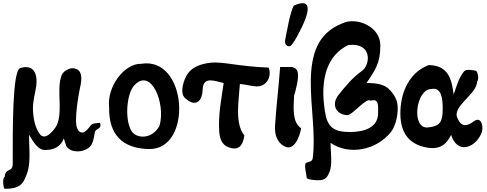

<svg xmlns="http://www.w3.org/2000/svg" viewBox="-51 -930 3060 1207"><path d="M132 -83C160 -34 189 13 232 13C282 13 330 -4 350 -60L365 -13C395 38 486 28 519 -13C537 -38 538 -63 545 -96C550 -128 591 -112 578 -158C559 -155 531 -157 520 -142C508 -128 496 -109 478 -100C460 -90 441 -104 436 -120C411 -160 445 -346 450 -369C458 -402 469 -455 448 -482C414 -522 348 -492 335 -453C303 -364 346 -231 306 -143C296 -122 234 -36 198 -89C169 -130 158 -183 156 -246C156 -298 170 -343 177 -390C186 -467 161 -528 76 -502C26 -487 29 -107 29 99C29 157 -18 122 -21 181C-37 188 -31 245 -23 257C80 257 98 224 124 145C143 76 130 -18 132 -83Z M793 -393C899 -509 992 -279 952 -140C904 -50 807 -60 778 -103C731 -173 744 -341 793 -393ZM837 -529C730 -532 620 -384 635 -255C632 -86 717 4 886 7C1162 12 1129 -577 837 -529Z M1275 -536C1215 -529 1162 -512 1130 -468C1107 -438 1072 -343 1116 -310C1140 -290 1167 -274 1194 -291C1213 -304 1222 -335 1223 -368C1226 -457 1308 -417 1355 -408C1342 -314 1320 -209 1327 -105C1331 -45 1351 -9 1407 2C1462 12 1479 -34 1485 -79C1423 -154 1451 -301 1457 -402C1490 -400 1524 -389 1559 -387C1628 -383 1659 -454 1638 -505C1450 -512 1347 -544 1275 -536Z M1796 -895C1772 -852 1752 -730 1741 -675C1737 -653 1755 -634 1773 -640C1785 -644 1816 -699 1822 -711C1903 -862 1913 -946 1796 -895ZM1710 -509C1701 -379 1686 -269 1678 -138C1675 -78 1693 -34 1737 -10C1800 23 1834 -75 1842 -124C1787 -159 1793 -246 1798 -330C1808 -360 1830 -443 1820 -478C1816 -494 1805 -504 1785 -509Z M2326 -219C2326 -126 2235 -100 2148 -100C2043 -100 2006 -135 1992 -228C1958 -439 2008 -584 2139 -647C2292 -664 2278 -521 2224 -484C2169 -446 2117 -384 2076 -332C2029 -270 2064 -209 2132 -206C2163 -204 2252 -320 2279 -297C2332 -313 2326 -265 2326 -219ZM2253 -408C2306 -488 2340 -531 2340 -643C2341 -768 2184 -824 2103 -784C1781 -660 1954 -224 1915 64C1912 86 1893 87 1875 93C1856 99 1877 171 1877 187C1877 200 1934 203 1948 203C1995 203 2004 187 2019 155C2041 105 2027 31 2027 -32C2145 49 2314 13 2404 -97C2432 -130 2451 -195 2449 -257C2448 -304 2424 -338 2404 -360C2370 -399 2324 -408 2253 -408Z M2659 -370C2725 -385 2732 -308 2732 -249C2732 -166 2718 -137 2640 -129C2531 -117 2564 -370 2659 -370ZM2948 -417C2961 -428 2954 -476 2942 -485C2920 -488 2882 -499 2866 -481C2832 -439 2820 -390 2801 -336C2788 -439 2764 -518 2645 -521C2541 -483 2480 -383 2468 -261C2456 -131 2494 -37 2611 -7C2709 18 2753 -18 2785 -82C2825 43 2936 -1 2975 -91C2992 -127 2977 -203 2929 -168C2882 -133 2848 -131 2824 -189C2791 -263 2948 -338 2948 -417Z"/></svg>

Font: Philokalia
Style: Regular
Weight: 400
Version: Version 001.010